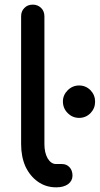

<svg xmlns="http://www.w3.org/2000/svg" viewBox="-20 -801 427 821"><path d="M219.7 0Q175.8 0 141.6 -24.4Q108.4 -47.9 88.9 -88.9Q70.3 -130.9 70.3 -184.6Q70.3 -367.2 70.3 -731.4Q70.3 -752.9 84 -766.6Q97.7 -781.2 120.1 -781.2Q141.6 -781.2 156.2 -766.6Q169.9 -752.9 169.9 -731.4Q169.9 -548.8 169.9 -184.6Q169.9 -148.4 183.6 -124Q198.2 -99.6 219.7 -99.6Q228.5 -99.6 245.1 -99.6Q264.6 -99.6 277.3 -85.9Q290 -72.3 290 -49.8Q290 -28.3 271.5 -13.7Q252 0 221.7 0Q221.7 0 219.7 0ZM318.4 -296.9Q290 -296.9 269.5 -317.4Q249 -337.9 249 -367.2Q249 -394.5 269.5 -415Q290 -435.5 318.4 -435.5Q346.7 -435.5 367.2 -415Q386.7 -394.5 386.7 -366.2Q386.7 -337.9 367.2 -317.4Q346.7 -296.9 318.4 -296.9Z"/></svg>

Font: Abed
Style: Bold
Weight: 700
Designer: Johan Aakerlund
Version: Version 3.105